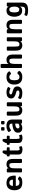

<svg xmlns="http://www.w3.org/2000/svg" viewBox="2731 -3492 966 6468"><g transform="rotate(-90 3214.0 -258.0)"><path d="M39.1 -256.3Q39.1 -379.9 100.8 -451.2Q162.6 -522.5 275.4 -522.5Q406.2 -522.5 469.7 -455.1Q533.2 -387.7 533.2 -238.3Q533.2 -209 505.9 -209H183.6Q191.4 -127.9 223.6 -106.9Q255.9 -85.9 298.3 -85.9Q338.9 -85.9 360.4 -96.7Q381.8 -107.4 396.5 -126Q413.1 -147.5 437.5 -132.8L486.3 -103Q515.1 -85.4 494.6 -61Q464.8 -25.4 424.8 -7.8Q384.8 9.8 298.3 9.8Q158.2 9.8 98.6 -61.5Q39.1 -132.8 39.1 -256.3ZM184.1 -306.6H396.5Q396.5 -359.4 370.1 -392.8Q343.8 -426.3 286.1 -426.3Q240.2 -426.3 213.4 -394.3Q186.5 -362.3 184.1 -306.6Z M668.9 0Q639.6 0 639.6 -29.3V-483.4Q639.6 -512.7 668.9 -512.7H746.1Q775.4 -512.7 775.4 -483.4V-455.1H777.3Q799.8 -493.7 834.5 -508.1Q869.1 -522.5 918 -522.5Q994.1 -522.5 1043.9 -474.6Q1093.8 -426.8 1093.8 -299.8V-29.3Q1093.8 0 1064.5 0H986.3Q957 0 957 -29.3V-264.6Q957 -371.1 942.4 -398.9Q927.7 -426.8 879.4 -426.8Q828.1 -426.8 802.2 -387Q776.4 -347.2 776.4 -221.7V-29.3Q776.4 0 747.1 0Z M1208.5 -415Q1179.7 -415 1179.7 -439.5V-488.3Q1179.7 -512.7 1208.5 -512.7H1241.7V-529.8Q1241.7 -551.8 1252 -569.8L1289.6 -635.7Q1300.3 -654.3 1314.9 -654.3H1349.1Q1378.4 -654.3 1378.4 -625V-512.7H1457.5Q1486.3 -512.7 1486.3 -488.3V-439.5Q1486.3 -415 1457.5 -415H1378.4V-172.9Q1378.4 -123 1385.5 -101.3Q1392.6 -79.6 1422.4 -79.6Q1437.5 -79.6 1456.5 -84.7Q1475.6 -89.8 1486.3 -94.7Q1503.4 -102.5 1508.8 -83.5L1523.4 -27.8Q1527.8 -11.2 1510.7 -3.4Q1494.6 3.9 1466.6 10Q1438.5 16.1 1410.2 16.1Q1340.3 16.1 1291 -12.7Q1241.7 -41.5 1241.7 -131.3V-415Z M1598.1 -415Q1569.3 -415 1569.3 -439.5V-488.3Q1569.3 -512.7 1598.1 -512.7H1631.3V-529.8Q1631.3 -551.8 1641.6 -569.8L1679.2 -635.7Q1689.9 -654.3 1704.6 -654.3H1738.8Q1768.1 -654.3 1768.1 -625V-512.7H1847.2Q1876 -512.7 1876 -488.3V-439.5Q1876 -415 1847.2 -415H1768.1V-172.9Q1768.1 -123 1775.1 -101.3Q1782.2 -79.6 1812 -79.6Q1827.1 -79.6 1846.2 -84.7Q1865.2 -89.8 1876 -94.7Q1893.1 -102.5 1898.4 -83.5L1913.1 -27.8Q1917.5 -11.2 1900.4 -3.4Q1884.3 3.9 1856.2 10Q1828.1 16.1 1799.8 16.1Q1730 16.1 1680.7 -12.7Q1631.3 -41.5 1631.3 -131.3V-415Z M1977.5 -136.7Q1977.5 -234.4 2070.8 -278.3Q2164.1 -322.3 2283.7 -325.2V-344.7Q2283.7 -389.6 2261.2 -408.2Q2238.8 -426.8 2198.7 -426.8Q2170.4 -426.8 2148.7 -418.7Q2127 -410.6 2111.1 -400.1Q2095.2 -389.6 2082.5 -378.9Q2060.1 -359.4 2045.4 -377L2004.9 -426.8Q1989.7 -445.3 2012.2 -464.8Q2029.3 -480 2052 -491.2Q2074.7 -502.4 2112.3 -512.5Q2149.9 -522.5 2210 -522.5Q2311.5 -522.5 2366 -475.6Q2420.4 -428.7 2420.4 -337.4V-29.3Q2420.4 0 2391.1 0H2311Q2284.7 0 2284.7 -29.3V-43.9H2283.7Q2254.9 -16.1 2214.6 -3.2Q2174.3 9.8 2140.6 9.8Q2060.5 9.8 2019 -29.5Q1977.5 -68.8 1977.5 -136.7ZM2122.1 -139.6Q2122.1 -122.6 2128.9 -110.1Q2135.7 -97.7 2150.4 -91.8Q2165 -85.9 2183.1 -85.9Q2208 -85.9 2231.4 -92.8Q2254.9 -99.6 2283.7 -125V-231Q2201.7 -221.7 2173.8 -207Q2146 -192.4 2134 -176.8Q2122.1 -161.1 2122.1 -139.6ZM2078.6 -588.9Q2049.3 -588.9 2049.3 -618.2V-674.8Q2049.3 -704.1 2078.6 -704.1H2135.3Q2164.6 -704.1 2164.6 -674.8V-618.2Q2164.6 -588.9 2135.3 -588.9ZM2286.6 -588.9Q2257.3 -588.9 2257.3 -618.2V-674.8Q2257.3 -704.1 2286.6 -704.1H2343.3Q2372.6 -704.1 2372.6 -674.8V-618.2Q2372.6 -588.9 2343.3 -588.9Z M2552.2 -212.9V-483.4Q2552.2 -512.7 2581.5 -512.7H2659.7Q2689 -512.7 2689 -483.4V-248Q2689 -141.6 2703.6 -113.8Q2718.3 -85.9 2765.1 -85.9Q2814.9 -85.9 2840.8 -125.7Q2866.7 -165.5 2866.7 -291V-483.4Q2866.7 -512.7 2896 -512.7H2974.1Q3003.4 -512.7 3003.4 -483.4V-29.3Q3003.4 0 2974.1 0H2897Q2867.7 0 2867.7 -29.3V-57.6H2865.7Q2843.3 -19 2808.6 -4.6Q2773.9 9.8 2726.6 9.8Q2651.9 9.8 2602.1 -38.1Q2552.2 -85.9 2552.2 -212.9Z M3126 -34.2Q3102.1 -51.3 3112.8 -70.8L3137.7 -116.2Q3150.9 -140.6 3178.7 -122.1Q3206.5 -103.5 3244.4 -94.7Q3282.2 -85.9 3313.5 -85.9Q3335.4 -85.9 3354.5 -90.3Q3373.5 -94.7 3386.7 -107.4Q3399.9 -120.1 3399.9 -144.5Q3399.9 -159.2 3392.1 -169.4Q3384.3 -179.7 3372.1 -185.1Q3359.9 -190.4 3346.2 -193.8Q3328.1 -198.2 3294.2 -208.5Q3260.3 -218.8 3229 -232.4Q3203.1 -243.7 3178.5 -263.9Q3153.8 -284.2 3142.3 -309.1Q3130.9 -334 3130.9 -370.6Q3130.9 -419.9 3159.4 -457Q3188 -494.1 3233.4 -508.3Q3278.8 -522.5 3346.7 -522.5Q3392.6 -522.5 3436 -509.3Q3479.5 -496.1 3498 -484.4Q3527.3 -465.8 3512.7 -444.8L3482.9 -401.4Q3469.2 -381.8 3439 -398.4Q3416 -411.1 3393.8 -418.9Q3371.6 -426.8 3344.2 -426.8Q3325.7 -426.8 3308.6 -422.9Q3291.5 -418.9 3279.5 -408.2Q3267.6 -397.5 3267.6 -379.9Q3267.6 -361.3 3278.6 -350.8Q3289.6 -340.3 3304 -335.4Q3318.4 -330.6 3331.5 -326.2Q3358.9 -317.4 3386.7 -309.3Q3414.6 -301.3 3443.4 -290Q3468.3 -280.3 3491.7 -262.2Q3515.1 -244.1 3525.9 -216.3Q3536.6 -188.5 3536.6 -152.8Q3536.6 -105.5 3508.3 -64.9Q3480 -24.4 3433.6 -7.3Q3387.2 9.8 3325.7 9.8Q3256.8 9.8 3208.5 0Q3160.2 -9.8 3126 -34.2Z M3599.6 -256.3Q3599.6 -380.9 3662.1 -451.7Q3724.6 -522.5 3854 -522.5Q3929.7 -522.5 3971.7 -502.4Q4013.7 -482.4 4039.1 -443.8Q4054.2 -420.9 4034.2 -407.7L3982.4 -373.5Q3960.4 -358.9 3943.8 -384.8Q3935.5 -397.5 3912.1 -412.1Q3888.7 -426.8 3854 -426.8Q3798.8 -426.8 3771.5 -387.9Q3744.1 -349.1 3744.1 -256.3Q3744.1 -163.6 3771.5 -124.8Q3798.8 -85.9 3854 -85.9Q3893.6 -85.9 3918 -102.5Q3942.4 -119.1 3963.9 -145.5Q3982.4 -168 4002.9 -151.9L4048.3 -116.2Q4068.8 -100.1 4050.8 -73.2Q4031.7 -44.9 3986.1 -17.6Q3940.4 9.8 3854 9.8Q3724.6 9.8 3662.1 -61Q3599.6 -131.8 3599.6 -256.3Z M4186.5 0Q4157.2 0 4157.2 -29.3V-691.4Q4157.2 -720.7 4186.5 -720.7H4264.6Q4293.9 -720.7 4293.9 -691.4V-494.1Q4293.9 -474.6 4292 -455.1H4294.9Q4317.4 -493.7 4352.1 -508.1Q4386.7 -522.5 4435.5 -522.5Q4511.7 -522.5 4561.5 -474.6Q4611.3 -426.8 4611.3 -299.8V-29.3Q4611.3 0 4582 0H4503.9Q4474.6 0 4474.6 -29.3V-264.6Q4474.6 -371.1 4460 -398.9Q4445.3 -426.8 4397 -426.8Q4345.7 -426.8 4319.8 -387Q4293.9 -347.2 4293.9 -221.7V-29.3Q4293.9 0 4264.6 0Z M4742.2 -212.9V-483.4Q4742.2 -512.7 4771.5 -512.7H4849.6Q4878.9 -512.7 4878.9 -483.4V-248Q4878.9 -141.6 4893.6 -113.8Q4908.2 -85.9 4955.1 -85.9Q5004.9 -85.9 5030.8 -125.7Q5056.6 -165.5 5056.6 -291V-483.4Q5056.6 -512.7 5085.9 -512.7H5164.1Q5193.4 -512.7 5193.4 -483.4V-29.3Q5193.4 0 5164.1 0H5086.9Q5057.6 0 5057.6 -29.3V-57.6H5055.7Q5033.2 -19 4998.5 -4.6Q4963.9 9.8 4916.5 9.8Q4841.8 9.8 4792 -38.1Q4742.2 -85.9 4742.2 -212.9Z M5355.5 0Q5326.2 0 5326.2 -29.3V-483.4Q5326.2 -512.7 5355.5 -512.7H5432.6Q5461.9 -512.7 5461.9 -483.4V-455.1H5463.9Q5486.3 -493.7 5521 -508.1Q5555.7 -522.5 5604.5 -522.5Q5680.7 -522.5 5730.5 -474.6Q5780.3 -426.8 5780.3 -299.8V-29.3Q5780.3 0 5751 0H5672.9Q5643.6 0 5643.6 -29.3V-264.6Q5643.6 -371.1 5628.9 -398.9Q5614.3 -426.8 5565.9 -426.8Q5514.6 -426.8 5488.8 -387Q5462.9 -347.2 5462.9 -221.7V-29.3Q5462.9 0 5433.6 0Z M5884.8 -256.3Q5884.8 -363.8 5931.4 -443.1Q5978 -522.5 6092.8 -522.5Q6136.7 -522.5 6168 -509.8Q6199.2 -497.1 6224.6 -455.1H6226.6L6228.5 -483.4Q6230.5 -512.7 6254.9 -512.7H6332Q6361.3 -512.7 6361.3 -483.4V-5.4Q6361.3 114.3 6296.9 159.7Q6232.4 205.1 6110.4 205.1Q6058.6 205.1 6014.6 199.7Q5970.7 194.3 5925.8 172.9Q5902.3 161.6 5918 130.4L5935.5 95.2Q5946.3 73.7 5971.2 85.4Q5991.2 94.7 6020.8 102.1Q6050.3 109.4 6095.7 109.4Q6158.2 109.4 6191.4 86.2Q6224.6 63 6224.6 -15.1V-23.4Q6224.6 -43 6226.6 -62.5H6224.6Q6199.2 -20.5 6168 -7.8Q6136.7 4.9 6092.8 4.9Q5978 4.9 5931.4 -74.5Q5884.8 -153.8 5884.8 -256.3ZM6029.3 -256.3Q6029.3 -183.1 6049.6 -137Q6069.8 -90.8 6135.7 -90.8Q6172.4 -90.8 6198.5 -132.1Q6224.6 -173.3 6224.6 -239.3V-278.3Q6224.6 -344.2 6198.5 -385.5Q6172.4 -426.8 6135.7 -426.8Q6069.8 -426.8 6049.6 -380.6Q6029.3 -334.5 6029.3 -256.3Z"/></g></svg>

Font: Istok Web
Style: Bold
Weight: 700
Designer: Andrey V. Panov
Foundry: Andrey V. Panov
Version: Version 1.0.2g